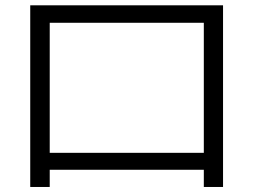

<svg xmlns="http://www.w3.org/2000/svg" viewBox="-20 -707 978 741"><path d="M96.7 -686.5H840.8V14.6H766.6V-51.8H171.9V14.6H96.7ZM766.6 -117.2V-619.1H171.9V-117.2Z"/></svg>

Font: WEMIX Pretendard Variable
Style: Regular
Weight: 400
Designer: Base glyphs from Inter by Rasmus Andersson; Hangeul glyphs from Noto Sans CJK(Source Han Sans) by Jang Soo-young and Kan
Foundry: Kil Hyung-jin
Version: Version 1.000;Glyphs 3.2 (3208)